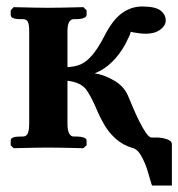

<svg xmlns="http://www.w3.org/2000/svg" viewBox="-20 -456 550 592"><path d="M70 -360Q70 -380 66 -388.5Q62 -397 50 -397H42Q13 -397 13 -410V-424L22 -434Q22 -434 41 -433.5Q60 -433 85 -432.5Q110 -432 127 -432Q147 -432 172.5 -432.5Q198 -433 217.5 -433.5Q237 -434 237 -434L247 -424V-410Q247 -404 238 -400.5Q229 -397 217 -397H208Q188 -397 188 -360V-249Q210 -250 227.5 -257Q245 -264 263.5 -285Q282 -306 303 -347Q327 -394 355.5 -415Q384 -436 418 -436Q459 -436 475 -423.5Q491 -411 491 -393Q491 -377 474 -364.5Q457 -352 430 -352Q418 -352 408.5 -353.5Q399 -355 392 -356Q384 -358 382 -358Q384 -356 378.5 -344.5Q373 -333 366 -319Q349 -288 325 -264.5Q301 -241 272 -230Q303 -225 333 -207Q363 -189 375 -160Q381 -146 390 -124.5Q399 -103 409.5 -82Q420 -61 430 -46.5Q440 -32 447 -32H463Q478 -32 494 -27Q510 -22 510 -11V116H449Q446 110 446 108Q442 93 434.5 69Q427 45 415.5 24.5Q404 4 388 0Q358 -9 336.5 -28.5Q315 -48 301.5 -71.5Q288 -95 280 -114Q264 -153 247.5 -177.5Q231 -202 188 -207V-75Q188 -35 208 -35H217Q229 -35 238 -32Q247 -29 247 -23V-8L237 1Q237 1 217.5 0.5Q198 0 172.5 -0.5Q147 -1 127 -1Q110 -1 85 -0.5Q60 0 41 0.5Q22 1 22 1L13 -8V-23Q13 -35 42 -35H50Q62 -35 66 -45.5Q70 -56 70 -75Z"/></svg>

Font: Libertinus Serif SemiBold
Style: Regular
Weight: 600
Designer: Philipp H. Poll, Khaled Hosny
Foundry: Caleb Maclennan
Version: Version 7.051;RELEASE